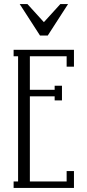

<svg xmlns="http://www.w3.org/2000/svg" viewBox="-20 -925 426 945"><path d="M344 -680V-597H308V-648H127V-483H249V-503H285V-431H249V-451H127V-32H308V-83H344V0H47V-32H69V-648H47V-680ZM77 -905H115L215 -795H177L277 -905H315L215 -750H177Z"/></svg>

Font: Margherita Variable
Style: Regular
Weight: 400
Designer: James Puckett
Foundry: Dunwich Type Founders
Version: Version 1.008